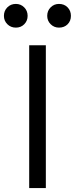

<svg xmlns="http://www.w3.org/2000/svg" viewBox="-63 -970 382 980"><path d="M-43 -889Q-43 -915 -25.5 -932.5Q-8 -950 18 -950Q43 -950 60.5 -932.5Q78 -915 78 -889Q78 -864 61 -846.5Q44 -829 18 -829Q-8 -829 -25.5 -846.5Q-43 -864 -43 -889ZM178 -889Q178 -915 195.5 -932.5Q213 -950 238 -950Q265 -950 282 -932.5Q299 -915 299 -889Q299 -863 282 -846Q265 -829 238 -829Q213 -829 195.5 -846.5Q178 -864 178 -889ZM86 -739H171V-10H86Z"/></svg>

Font: Kakao Big Sans
Style: Regular
Weight: 400
Designer: Park Young-rak; Lee Sang-min; Kim Jung-jin; Min Bon; Park Min-gyu;
Foundry: Kakao Corporation
Version: Version 2.003